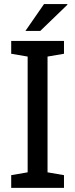

<svg xmlns="http://www.w3.org/2000/svg" viewBox="-20 -909 363 929"><path d="M34.2 0ZM34.2 -648.9V-710.9H289.6V-648.9L210 -635.3V-75.2L289.6 -61.5V0H34.2V-61.5L113.8 -75.2V-635.3ZM192.9 -889.2H305.2L306.2 -886.2L174.8 -759.3H103Z"/></svg>

Font: TypoPRO Roboto Slab
Style: Regular
Weight: 400
Designer: Google
Version: Version 1.100263; 2013; ttfautohint (v0.94.20-1c74) -l 8 -r 